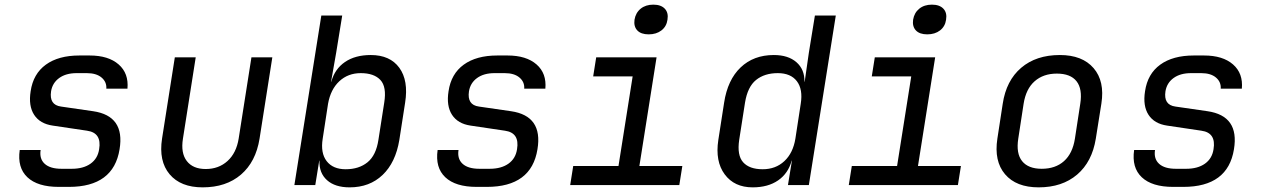

<svg xmlns="http://www.w3.org/2000/svg" viewBox="-20 -797 5440 827"><path d="M233 8Q142 8 98 -33.5Q54 -75 65 -151H155Q149 -113 172.5 -91.5Q196 -70 245 -70H289Q339 -70 370 -92Q401 -114 407 -154Q419 -225 355 -234L207 -256Q152 -264 127 -302.5Q102 -341 112 -404Q123 -479 177.5 -518.5Q232 -558 322 -558H366Q447 -558 491 -519.5Q535 -481 529 -415H438Q440 -444 417.5 -463Q395 -482 354 -482H310Q264 -482 235 -461Q206 -440 200 -404Q191 -345 243 -338L381 -318Q519 -298 495 -154Q469 8 277 8Z M853 10Q758 10 710.5 -46.5Q663 -103 678 -200L733 -550H823L768 -200Q758 -138 784.5 -103.5Q811 -69 866 -69Q922 -69 960 -103.5Q998 -138 1008 -200L1063 -550H1153L1098 -200Q1082 -100 1018 -45Q954 10 853 10Z M1486 10Q1423 10 1388.5 -21Q1354 -52 1356 -105H1355L1338 0H1248L1364 -730H1454L1428 -570L1406 -445H1407Q1422 -500 1466 -530Q1510 -560 1577 -560Q1660 -560 1700 -505Q1740 -450 1725 -355L1700 -194Q1684 -97 1628 -43.5Q1572 10 1486 10ZM1469 -68Q1526 -68 1563 -98Q1600 -128 1610 -195L1635 -355Q1646 -423 1618.5 -452.5Q1591 -482 1534 -482Q1479 -482 1441.5 -447Q1404 -412 1393 -350L1370 -200Q1360 -138 1387 -103Q1414 -68 1469 -68Z M2033 8Q1942 8 1898 -33.5Q1854 -75 1865 -151H1955Q1949 -113 1972.5 -91.5Q1996 -70 2045 -70H2089Q2139 -70 2170 -92Q2201 -114 2207 -154Q2219 -225 2155 -234L2007 -256Q1952 -264 1927 -302.5Q1902 -341 1912 -404Q1923 -479 1977.5 -518.5Q2032 -558 2122 -558H2166Q2247 -558 2291 -519.5Q2335 -481 2329 -415H2238Q2240 -444 2217.5 -463Q2195 -482 2154 -482H2110Q2064 -482 2035 -461Q2006 -440 2000 -404Q1991 -345 2043 -338L2181 -318Q2319 -298 2295 -154Q2269 8 2077 8Z M2436 0 2449 -82H2644L2705 -468H2535L2548 -550H2808L2734 -82H2919L2906 0ZM2774 -649Q2741 -649 2725 -666Q2709 -683 2713 -712Q2718 -742 2739.5 -759.5Q2761 -777 2794 -777Q2827 -777 2843.5 -759.5Q2860 -742 2855 -712Q2851 -683 2829 -666Q2807 -649 2774 -649Z M3222 10Q3143 10 3101.5 -46Q3060 -102 3074 -194L3099 -355Q3114 -453 3170 -506.5Q3226 -560 3313 -560Q3375 -560 3410.5 -529Q3446 -498 3445 -445H3446L3464 -570L3490 -730H3580L3464 0H3374L3391 -105H3390Q3375 -50 3331.5 -20Q3288 10 3222 10ZM3265 -68Q3321 -68 3358.5 -103Q3396 -138 3406 -200L3429 -350Q3439 -412 3412.5 -447Q3386 -482 3330 -482Q3273 -482 3236.5 -452.5Q3200 -423 3189 -355L3164 -195Q3154 -128 3181 -98Q3208 -68 3265 -68Z M3636 0 3649 -82H3844L3905 -468H3735L3748 -550H4008L3934 -82H4119L4106 0ZM3974 -649Q3941 -649 3925 -666Q3909 -683 3913 -712Q3918 -742 3939.5 -759.5Q3961 -777 3994 -777Q4027 -777 4043.5 -759.5Q4060 -742 4055 -712Q4051 -683 4029 -666Q4007 -649 3974 -649Z M4454 10Q4357 10 4309 -46.5Q4261 -103 4276 -200L4299 -350Q4314 -450 4378.5 -505Q4443 -560 4545 -560Q4642 -560 4690.5 -503.5Q4739 -447 4724 -351L4700 -200Q4684 -100 4619.5 -45Q4555 10 4454 10ZM4467 -70Q4526 -70 4563 -103Q4600 -136 4610 -200L4633 -350Q4643 -414 4617 -447Q4591 -480 4532 -480Q4474 -480 4436.5 -447Q4399 -414 4389 -350L4366 -200Q4356 -136 4382.5 -103Q4409 -70 4467 -70Z M5033 8Q4942 8 4898 -33.5Q4854 -75 4865 -151H4955Q4949 -113 4972.5 -91.5Q4996 -70 5045 -70H5089Q5139 -70 5170 -92Q5201 -114 5207 -154Q5219 -225 5155 -234L5007 -256Q4952 -264 4927 -302.5Q4902 -341 4912 -404Q4923 -479 4977.5 -518.5Q5032 -558 5122 -558H5166Q5247 -558 5291 -519.5Q5335 -481 5329 -415H5238Q5240 -444 5217.5 -463Q5195 -482 5154 -482H5110Q5064 -482 5035 -461Q5006 -440 5000 -404Q4991 -345 5043 -338L5181 -318Q5319 -298 5295 -154Q5269 8 5077 8Z"/></svg>

Font: JetBrains Mono NL
Style: Italic
Weight: 400
Italic angle: -9°
Monospace: yes
Designer: Philipp Nurullin, Konstantin Bulenkov
Foundry: JetBrains
Version: Version 2.305; ttfautohint (v1.8.4.7-5d5b)